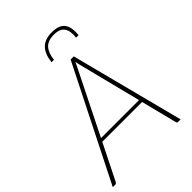

<svg xmlns="http://www.w3.org/2000/svg" viewBox="-273 -1009 1124 1124"><g transform="rotate(-45 289.0 -447.0)"><path d="M450 -252 351 -644.5Q349.5 -651.5 347.8 -658.8Q346 -666 344.5 -674Q341 -666 337.8 -658.8Q334.5 -651.5 331 -644.5L135.5 -252ZM542.5 0H522Q514 0 511.5 -8L455 -231.5H125.5L14 -8Q11.5 -4.5 8.2 -2.2Q5 0 1 0H-19L335 -703H361ZM370.5 -894Q429 -894 452.2 -863.2Q475.5 -832.5 468.5 -771H448Q451 -796 448.2 -815.5Q445.5 -835 436.2 -848.2Q427 -861.5 410.5 -868.5Q394 -875.5 368.5 -875.5Q317.5 -875.5 293.8 -848.2Q270 -821 265 -771H244.5Q252 -833 282 -863.5Q312 -894 370.5 -894Z"/></g></svg>

Font: Lato ExtraLight
Style: Italic
Weight: 275
Italic angle: -7°
Designer: Lukasz Dziedzic with Adam Twardoch and Botio Nikoltchev
Foundry: tyPoland Lukasz Dziedzic
Version: Version 2.015; 2015-08-06; http://www.latofonts.com/